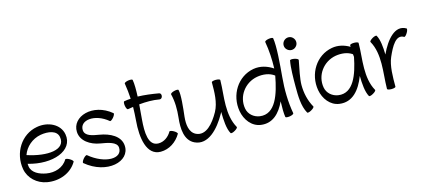

<svg xmlns="http://www.w3.org/2000/svg" viewBox="-61 -1381 4408 1979"><g transform="rotate(-15 2142.5 -391.0)"><path d="M572 -111C576 -118 562 -133 540 -146C519 -158 498 -163 494 -156C450 -80 357 -51 269 -67C196 -80 123 -114 111 -183C109 -193 108 -203 108 -213C359 -140 596 -224 564 -406C544 -519 420 -577 299 -555C125 -524 18 -350 49 -172C67 -71 151 4 253 22C379 44 509 -2 572 -111ZM315 -467C398 -481 489 -467 502 -394C528 -250 326 -235 120 -303C149 -385 222 -450 315 -467Z M664 -72C873 103 1135 37 1124 -135C1118 -239 1010 -293 901 -311C830 -323 750 -336 747 -401C742 -508 907 -532 1042 -419C1048 -414 1065 -425 1081 -444C1097 -463 1105 -483 1099 -488C917 -641 677 -565 684 -399C688 -301 783 -239 885 -222C963 -209 1058 -193 1062 -131C1069 -10 881 -8 722 -141C716 -146 698 -135 682 -116C666 -97 658 -77 664 -72Z M1253 -489C1272 -492 1291 -495 1310 -498C1309 -450 1307 -403 1303 -355C1287 -173 1316 22 1467 22C1558 22 1638 -32 1684 -111C1688 -118 1674 -133 1652 -146C1631 -158 1610 -163 1606 -156C1577 -105 1526 -67 1467 -67C1356 -67 1354 -216 1365 -349C1370 -398 1374 -453 1378 -507C1451 -514 1523 -515 1595 -502C1609 -500 1622 -512 1625 -529C1628 -546 1620 -562 1606 -564C1532 -577 1457 -587 1383 -589C1386 -660 1386 -725 1378 -768C1377 -775 1356 -778 1331 -774C1307 -770 1288 -760 1290 -752C1299 -697 1305 -642 1308 -586C1284 -585 1261 -582 1237 -578C1230 -576 1227 -555 1231 -531C1235 -506 1245 -488 1253 -489Z M1722 -522C1743 -440 1743 -354 1734 -270C1721 -156 1727 -29 1826 18C1959 81 2085 -52 2166 -198C2169 -203 2171 -208 2174 -213C2175 -126 2180 -31 2211 22C2215 29 2236 25 2257 12C2279 0 2293 -16 2289 -22C2247 -96 2236 -182 2236 -267C2236 -354 2249 -441 2250 -528V-529C2250 -530 2250 -532 2250 -533C2250 -541 2230 -547 2205 -547C2180 -547 2160 -541 2160 -533C2160 -429 2160 -318 2111 -228C2051 -120 1963 -17 1864 -63C1795 -96 1788 -184 1796 -263C1807 -358 1822 -495 1808 -545C1806 -553 1785 -553 1761 -547C1737 -541 1720 -529 1722 -522Z M2799 -792C2816 -697 2821 -600 2818 -504C2756 -546 2683 -568 2609 -555C2435 -524 2328 -350 2359 -172C2376 -76 2440 9 2535 22C2658 39 2740 -42 2794 -160C2792 -93 2792 -32 2799 8C2800 15 2821 18 2846 14C2870 10 2889 0 2888 -8C2865 -136 2863 -267 2875 -397C2887 -534 2903 -721 2888 -808C2886 -815 2865 -818 2841 -814C2816 -810 2798 -800 2799 -792ZM2547 -67C2484 -76 2432 -121 2421 -183C2397 -317 2490 -443 2625 -467C2689 -478 2758 -470 2809 -431C2774 -242 2712 -44 2547 -67Z M3108 -709C3108 -727 3101 -744 3088 -757C3076 -770 3059 -777 3041 -777C3023 -777 3006 -770 2993 -757C2980 -744 2973 -727 2973 -709C2973 -691 2980 -674 2993 -662C3006 -649 3023 -642 3041 -642C3059 -642 3076 -649 3088 -662C3101 -674 3108 -691 3108 -709ZM2997 -542C2983 -473 2982 -359 2982 -267C2982 -167 2983 -57 3028 22C3032 29 3053 25 3074 12C3096 0 3110 -16 3106 -22C3064 -96 3045 -181 3045 -267C3045 -330 3068 -439 3085 -524C3086 -532 3068 -542 3043 -547C3019 -552 2998 -550 2997 -542Z M3765 -22C3723 -96 3713 -182 3713 -267C3713 -356 3726 -444 3726 -533C3726 -541 3706 -547 3681 -547C3656 -547 3636 -541 3636 -533C3636 -528 3636 -522 3636 -516C3579 -550 3513 -567 3447 -555C3273 -524 3166 -350 3197 -172C3214 -76 3278 9 3373 22C3510 41 3596 -62 3650 -202C3651 -118 3658 -29 3687 22C3691 29 3712 25 3733 12C3755 0 3769 -16 3765 -22ZM3385 -67C3322 -76 3270 -121 3259 -183C3235 -317 3328 -443 3463 -467C3525 -477 3590 -471 3640 -436C3641 -426 3642 -417 3643 -407C3607 -226 3543 -45 3385 -67Z M3976 0C3976 -104 3976 -223 4013 -307C4058 -410 4117 -519 4196 -472C4203 -468 4218 -482 4231 -504C4244 -525 4249 -546 4242 -550C4132 -615 4027 -489 3962 -347C3960 -426 3953 -508 3925 -556C3921 -563 3900 -558 3879 -546C3857 -533 3843 -518 3847 -511C3889 -437 3899 -351 3899 -267C3899 -179 3887 -92 3886 -4C3886 -4 3886 -4 3886 -2C3886 -2 3886 -1 3886 0C3886 8 3906 14 3931 14C3956 14 3976 8 3976 0Z"/></g></svg>

Font: Nupuram
Style: Regular
Weight: 400
Designer: Santhosh Thottingal (santhosh.thottingal@gmail.com)
Foundry: SMC
Version: Version 1.000